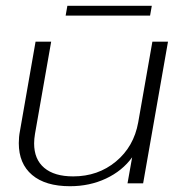

<svg xmlns="http://www.w3.org/2000/svg" viewBox="-20 -634 628 664"><path d="M45 -139Q45 -161 49 -181L103 -490H157L101 -171Q98 -153 98 -138Q98 -83 133 -53.5Q168 -24 233 -24Q319 -24 381 -75.5Q443 -127 458 -211L507 -490H561L475 0H421L437 -90Q403 -43 346.5 -16.5Q290 10 222 10Q137 10 91 -29Q45 -68 45 -139ZM213 -614H505L499 -580H207Z"/></svg>

Font: Fahkwang ExtraLight
Style: Italic
Weight: 275
Italic angle: -10°
Designer: Suppakit Chalermlarp | Katatrad Co.,Ltd.
Foundry: Cadson Demak Co.,Ltd.
Version: Version 1.000; ttfautohint (v1.6)